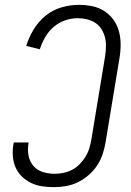

<svg xmlns="http://www.w3.org/2000/svg" viewBox="-20 -763 540 791"><path d="M202 8Q177 8 153.5 4.5Q130 1 109 -9Q88 -19 71 -35Q54 -51 44.5 -72.5Q35 -94 33 -118Q31 -142 35 -167L37 -176H98L97 -169Q93 -144 98 -120Q103 -96 118.5 -78.5Q134 -61 157.5 -54Q181 -47 206 -47Q224 -47 242.5 -51Q261 -55 278 -64Q295 -73 308.5 -87Q322 -101 332 -117Q342 -133 347.5 -151Q353 -169 356 -186L413 -531Q416 -551 416.5 -571Q417 -591 412.5 -609Q408 -627 398 -643Q388 -659 372.5 -669Q357 -679 338.5 -683.5Q320 -688 300 -688Q274 -688 248 -679Q222 -670 201 -652Q180 -634 166 -609.5Q152 -585 144 -560L88 -574Q99 -609 118.5 -641.5Q138 -674 167.5 -698Q197 -722 233 -732.5Q269 -743 304 -743Q333 -743 360 -737.5Q387 -732 409.5 -717.5Q432 -703 447.5 -681.5Q463 -660 470 -634Q477 -608 477 -579.5Q477 -551 472 -522L415 -177Q411 -153 403 -128.5Q395 -104 380.5 -82Q366 -60 345.5 -42Q325 -24 301.5 -12.5Q278 -1 252.5 3.5Q227 8 202 8Z"/></svg>

Font: Iosevka Term Curly Light
Style: Italic
Weight: 300
Italic angle: -9°
Designer: Belleve Invis
Foundry: Belleve Invis
Version: Version 32.3.0